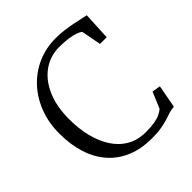

<svg xmlns="http://www.w3.org/2000/svg" viewBox="-203 -900 1056 1056"><g transform="rotate(-45 324.5 -372.0)"><path d="M377 11Q295.5 11 232 -15.5Q168.5 -42 124.8 -91.5Q81 -141 58.5 -211Q36 -281 36 -368Q36 -451.5 63 -522Q90 -592.5 138.5 -644.5Q187 -696.5 251.8 -725Q316.5 -753.5 392 -753.5Q425.5 -753.5 457.2 -749.5Q489 -745.5 517 -740Q545 -734.5 567.2 -729.2Q589.5 -724 603 -721.5L595 -558.5H543L521 -674.5Q512 -682.5 492 -689.5Q472 -696.5 441.8 -701Q411.5 -705.5 372 -705.5Q304 -705.5 249.2 -667.8Q194.5 -630 162.2 -558.2Q130 -486.5 130 -384Q130 -314.5 145 -252Q160 -189.5 190.5 -141Q221 -92.5 268 -64.8Q315 -37 379 -37Q420.5 -37 447.5 -41.8Q474.5 -46.5 491.8 -55Q509 -63.5 522 -74L562 -169L611 -161L586 -27Q566.5 -26.5 548 -20.5Q529.5 -14.5 507 -7.2Q484.5 0 453.2 5.5Q422 11 377 11Z"/></g></svg>

Font: Merriweather Light 18pt Light
Style: Regular
Weight: 300
Version: Version 2.100